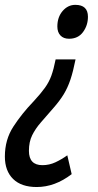

<svg xmlns="http://www.w3.org/2000/svg" viewBox="-67 -563 394 772"><path d="M235.8 -543.5Q286.6 -543.5 286.6 -495.6Q286.6 -460.9 266.8 -434.1Q247.1 -407.2 210.4 -407.2Q188.5 -407.2 176 -420.4Q163.6 -433.6 163.6 -456.5Q163.6 -494.1 184.8 -518.8Q206.1 -543.5 235.8 -543.5ZM236.8 -324.2Q227.1 -275.4 216.1 -242.7Q205.1 -210 189 -183.6Q172.9 -157.2 147.5 -128.4Q119.1 -95.7 97.2 -70.6Q75.2 -45.4 62.3 -19Q49.3 7.3 49.3 43.5Q49.3 101.1 103.5 101.1Q131.3 101.1 156.2 89.4Q181.2 77.6 203.6 61.5L221.2 137.2Q153.8 189 80.6 189Q18.6 189 -14.4 156.5Q-47.4 124 -47.4 66.4Q-47.4 -1.5 -13.4 -53.7Q20.5 -106 67.9 -155.3Q97.2 -187 113.8 -210.2Q130.4 -233.4 139.6 -259Q148.9 -284.7 156.7 -324.2Z"/></svg>

Font: Open Sans Condensed SemiBold
Style: Italic
Weight: 600
Width: 3
Italic angle: -12°
Designer: Monotype Design Team
Foundry: Monotype Imaging Inc.
Version: Version 3.000; ttfautohint (v1.8.4)